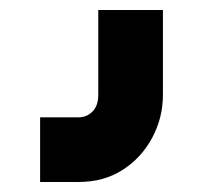

<svg xmlns="http://www.w3.org/2000/svg" viewBox="-20 -152 405 383"><path d="M60 211V82H137Q153 82 164.5 70.5Q176 59 176 37V-132H305V37Q305 83 283.5 123Q262 163 224.5 187Q187 211 137 211Z"/></svg>

Font: Mada Black
Style: Regular
Weight: 900
Designer: Khaled Hosny
Version: Version 1.5